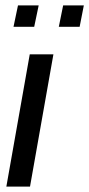

<svg xmlns="http://www.w3.org/2000/svg" viewBox="-20 -690 330 710"><path d="M3.5 0 90 -489H177.5L91 0ZM30 -591 46.5 -670H123L106.5 -591ZM197.5 -591 213.5 -670H290L274.5 -591Z"/></svg>

Font: Cabin Condensed
Style: Italic
Weight: 400
Width: 3
Italic angle: -10°
Designer: Pablo Impallari
Foundry: Pablo Impallari. http://www.impallari.com Igino Marini. http://www.ikern.com
Version: Version 3.001; ttfautohint (v1.8.3)